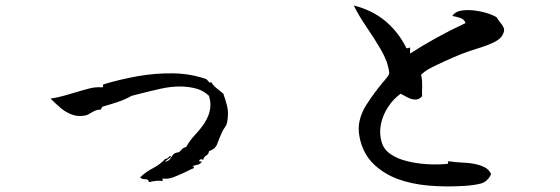

<svg xmlns="http://www.w3.org/2000/svg" viewBox="-20 -686 2040 699"><path d="M807 -241Q805 -231 799 -223Q793 -215 788 -204Q778 -182 771 -162.5Q764 -143 741 -136Q740 -125 731 -120Q722 -115 720 -104Q708 -110 705 -100Q706 -98 709 -98Q713 -99 715 -98Q709 -88 700 -86.5Q691 -85 681 -81Q681 -81 684 -79.5Q687 -78 686 -74Q680 -72 673 -68.5Q666 -65 658 -61Q639 -52 616 -42.5Q593 -33 573 -36Q569 -34 572 -32Q574 -29 571 -27Q560 -29 548 -27.5Q536 -26 522 -23Q521 -34 509 -33.5Q497 -33 490 -40Q510 -60 536.5 -73.5Q563 -87 582 -108Q586 -107 589 -109.5Q592 -112 594 -114Q600 -121 603 -115Q599 -112 589 -104.5Q579 -97 579 -97Q593 -99 598.5 -106.5Q604 -114 609 -121.5Q614 -129 626 -131Q631 -130 638 -138Q641 -142 645.5 -145.5Q650 -149 658 -151Q671 -175 690.5 -195.5Q710 -216 725 -239Q734 -253 740 -269.5Q746 -286 746 -306Q746 -314 744.5 -321Q743 -328 741 -337Q721 -356 696 -363Q671 -370 643 -371Q605 -372 565 -363Q525 -354 490 -345Q482 -343 474 -341Q466 -339 459 -337Q436 -324 409.5 -315Q383 -306 354 -298Q351 -296 350 -293Q349 -290 347 -287Q336 -287 327.5 -283.5Q319 -280 311 -275Q306 -272 301.5 -269.5Q297 -267 292 -266Q265 -260 241.5 -269Q218 -278 199 -294.5Q180 -311 164 -327Q190 -331 213 -337.5Q236 -344 256 -350Q282 -358 305.5 -364Q329 -370 352 -368Q356 -368 355 -373Q354 -378 357 -379Q416 -397 481 -408.5Q546 -420 610 -419Q674 -418 731 -398Q733 -396 737 -392Q739 -389 741.5 -386.5Q744 -384 749 -387Q757 -374 769 -364.5Q781 -355 793 -345Q801 -323 807 -299Q813 -275 807 -241Z M1808 -556Q1800 -543 1779 -532.5Q1758 -522 1732.5 -514Q1707 -506 1686 -499Q1660 -490 1629 -476.5Q1598 -463 1571 -450Q1550 -440 1538.5 -433.5Q1527 -427 1513 -414Q1516 -402 1516.5 -391.5Q1517 -381 1517 -369Q1517 -362 1516.5 -354Q1516 -346 1517 -336Q1506 -323 1492 -323.5Q1478 -324 1464.5 -331Q1451 -338 1440 -344Q1439 -345 1439 -345Q1412 -326 1392.5 -296Q1373 -266 1366.5 -232.5Q1360 -199 1370 -167Q1378 -141 1402.5 -124.5Q1427 -108 1461 -99.5Q1495 -91 1532.5 -88.5Q1570 -86 1604 -89Q1610 -89 1611 -91Q1612 -93 1611 -95Q1611 -99 1613 -99Q1638 -95 1664.5 -94Q1691 -93 1713 -88Q1731 -84 1745.5 -76.5Q1760 -69 1768 -52Q1755 -24 1729.5 -17.5Q1704 -11 1666 -9Q1601 -5 1539 -10.5Q1477 -16 1426 -35Q1374 -55 1338 -91Q1302 -127 1290 -182Q1282 -218 1289.5 -248Q1297 -278 1313 -303Q1329 -328 1346 -351Q1349 -354 1351 -357Q1353 -360 1355 -363Q1358 -367 1362.5 -372Q1367 -377 1371 -383Q1381 -394 1389.5 -405Q1398 -416 1397 -422Q1392 -462 1367.5 -504Q1343 -546 1314.5 -587.5Q1286 -629 1268 -666Q1335 -649 1381.5 -610.5Q1428 -572 1457 -516Q1458 -511 1460.5 -510.5Q1463 -510 1467 -511Q1471 -513 1473 -513V-491Q1521 -522 1571 -549.5Q1621 -577 1675 -602Q1670 -616 1656 -620.5Q1642 -625 1627 -628Q1636 -643 1657.5 -647Q1679 -651 1705 -648Q1731 -645 1753.5 -638Q1776 -631 1788 -623Q1790 -619 1793 -615Q1796 -611 1799 -607Q1808 -597 1813.5 -585.5Q1819 -574 1808 -556Z"/></svg>

Font: Yuji Syuku
Style: Regular
Weight: 400
Designer: Kataoka Yuji
Foundry: Kinuta Font Factory
Version: Version 3.002